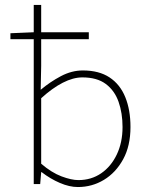

<svg xmlns="http://www.w3.org/2000/svg" viewBox="-20 -742 598 774"><path d="M294 12Q260 12 221.5 -4.5Q183 -21 148 -48H146L142 0H116V-722H146V-476L144 -380Q182 -412 225.5 -435Q269 -458 314 -458Q379 -458 421.5 -430Q464 -402 485 -350.5Q506 -299 506 -230Q506 -154 476.5 -100Q447 -46 399 -17Q351 12 294 12ZM296 -16Q348 -16 388 -43.5Q428 -71 451 -119.5Q474 -168 474 -230Q474 -286 458 -331.5Q442 -377 406.5 -403.5Q371 -430 312 -430Q275 -430 233 -408.5Q191 -387 146 -346V-82Q188 -46 228 -31Q268 -16 296 -16ZM22 -584V-608L116 -612H338V-584Z"/></svg>

Font: Source Sans 3 VF
Style: Regular
Weight: 200
Designer: Paul D. Hunt
Foundry: Adobe
Version: Version 3.046;hotconv 1.0.118;makeotfexe 2.5.65603